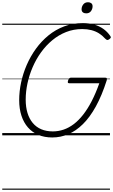

<svg xmlns="http://www.w3.org/2000/svg" viewBox="-20 -1206 1007 1711"><path d="M446 19Q376 19 321.5 -4Q267 -27 229 -70.5Q191 -114 171 -175.5Q151 -237 151 -313Q151 -391 168 -471Q185 -551 218.5 -628Q252 -705 300.5 -772Q349 -839 412 -890.5Q475 -942 552 -971Q629 -1000 718 -1000Q773 -1000 819 -987Q865 -974 901 -948.5Q937 -923 963 -885Q970 -876 966 -868.5Q962 -861 950 -854Q941 -848 934 -850Q927 -852 916 -863Q891 -891 861 -909.5Q831 -928 794 -937.5Q757 -947 713 -947Q636 -947 569 -920.5Q502 -894 446 -847.5Q390 -801 346 -740Q302 -679 271.5 -608.5Q241 -538 225 -464Q209 -390 209 -318Q209 -252 225 -199.5Q241 -147 272 -110Q303 -73 348 -54Q393 -35 451 -35Q500 -35 547 -51Q594 -67 637.5 -100Q681 -133 721 -184Q761 -235 797 -304.5Q833 -374 865 -464H598Q586 -464 584.5 -471Q583 -478 587 -489Q592 -503 597.5 -508.5Q603 -514 614 -514H916Q929 -514 931.5 -508.5Q934 -503 931 -490Q888 -355 834.5 -258Q781 -161 719 -100Q657 -39 588.5 -10Q520 19 446 19ZM748 -1087Q730 -1087 718.5 -1096Q707 -1105 707 -1123Q707 -1147 722 -1166.5Q737 -1186 765 -1186Q782 -1186 793.5 -1177Q805 -1168 805 -1150Q805 -1126 790.5 -1106.5Q776 -1087 748 -1087ZM0 475H960V485H0ZM0 -20H960V0H0ZM0 -505H960V-500H0ZM0 -995H960V-985H0Z"/></svg>

Font: Playwrite CZ Guides
Style: Regular
Weight: 400
Designer: Veronika Burian, José Scaglione
Foundry: TypeTogether
Version: Version 1.003